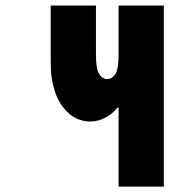

<svg xmlns="http://www.w3.org/2000/svg" viewBox="-20 -687 707 707"><path d="M313.2 -239.6Q243.5 -239.6 200.5 -309.2Q184.9 -335.3 176.8 -369.1Q168.6 -403 167.6 -425.5Q166.7 -447.9 166.7 -488.9V-666.7H333.3V-488.9Q333.3 -436.2 343.1 -418Q355.5 -395.8 375 -395.8Q394.5 -395.8 406.9 -418Q416.7 -436.2 416.7 -488.9V-666.7H583.3V0H416.7V-290.4H412.1Q393.9 -266.9 367.2 -253.3Q340.5 -239.6 313.2 -239.6Z"/></svg>

Font: Monoid
Style: Bold
Weight: 700
Width: 4
Designer: Andreas Larsen (@larsenwork)
Version: Version 0.61